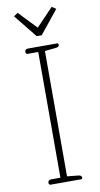

<svg xmlns="http://www.w3.org/2000/svg" viewBox="-97 -924 503 967"><g transform="rotate(-10 154.0 -440.5)"><path d="M46 -867 67 -881 154 -790 241 -881 262 -867 167 -749H141ZM71 -12Q71 -18 75.5 -22Q80 -26 89 -26H135V-669H80Q76 -669 73.5 -672.5Q71 -676 71 -681Q71 -695 88 -695H236Q243 -695 243 -687Q243 -676 227 -674L169 -668V-27L227 -21Q243 -19 243 -8Q243 0 236 0H80Q76 0 73.5 -3.5Q71 -7 71 -12Z"/></g></svg>

Font: Maitree ExtraLight
Style: Regular
Weight: 250
Designer: CadsonDemak Team
Foundry: CadsonDemak
Version: Version 1.002